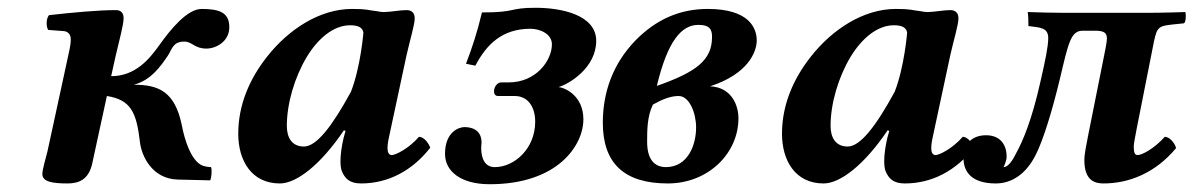

<svg xmlns="http://www.w3.org/2000/svg" viewBox="-20 -462 3071 494"><path d="M511 -337C537 -337 570 -356 570 -392C570 -429 546 -439 499 -439C462 -439 420 -388 390 -346C365 -311 329 -266 266 -266L278 -320C287 -359 298 -398 298 -415C298 -429 291 -436 278 -436C234 -436 168 -430 106 -423C99 -415 98 -394 104 -385L144 -382C156 -381 162 -372 162 -362C162 -362 162 -361 162 -361C162 -353 162 -348 156 -321L102 -72C97 -52 89 -26 89 -14C89 6 116 10 154 10C184 10 208 -1 217 -40L255 -215C317 -205 331 -173 340 -97C344 -61 371 -2 437 0L521 2C524 -5 526 -24 523 -32C521 -32 510 -33 508 -34C473 -39 454 -106 448 -139C430 -227 388 -244 324 -244C368 -255 393 -291 412 -319C423 -336 425 -355 454 -355C475 -355 480 -337 511 -337Z M1026 -436C1008 -436 985 -431 967 -431C961 -431 956 -432 951 -433C924 -436 926 -439 886 -439C802 -439 722 -386 667 -316C622 -259 593 -192 593 -118C593 -49 627 10 700 10C743 10 805 -38 865 -127L869 -125L864 -107C859 -86 856 -64 856 -47C856 -38 857 -29 859 -23C867 -3 879 10 909 10C979 10 1041 -23 1087 -82C1084 -91 1072 -110 1058 -110C1032 -80 998 -63 988 -63C980 -63 977 -71 977 -81C977 -94 981 -110 984 -124L1026 -320C1035 -360 1047 -398 1047 -415C1047 -429 1039 -436 1026 -436ZM883 -226C834 -136 794 -85 762 -85C731 -85 718 -108 718 -138C718 -196 738 -263 769 -315C798 -363 838 -397 881 -397C902 -397 913 -391 915 -378C915 -378 908 -290 883 -226Z M1219 -95C1219 -131 1189 -135 1175 -135C1161 -135 1125 -123 1125 -66C1125 -21 1166 12 1240 12C1415 12 1481 -88 1481 -155C1481 -214 1436 -236 1417 -238C1445 -246 1514 -288 1514 -357C1514 -423 1426 -442 1358 -442C1288 -442 1311 -430 1220 -430C1208 -379 1195 -340 1179 -298L1203 -293C1232 -348 1272 -388 1345 -388C1369 -388 1400 -375 1400 -348C1400 -306 1359 -250 1289 -250H1269C1261 -250 1251 -240 1251 -227C1251 -221 1254 -215 1261 -215H1304C1340 -215 1357 -185 1357 -149C1357 -79 1303 -32 1253 -32C1229 -32 1218 -52 1218 -82C1218 -87 1219 -90 1219 -95Z M1801 -439C1729 -439 1668 -412 1615 -358C1557 -298 1531 -225 1531 -146C1531 -42 1586 10 1698 10C1802 10 1880 -67 1880 -158C1880 -186 1866 -237 1807 -240C1903 -271 1927 -327 1927 -358C1927 -391 1906 -439 1801 -439ZM1771 -134C1771 -89 1750 -32 1693 -32C1674 -32 1645 -41 1645 -97C1645 -126 1645 -163 1660 -193C1685 -207 1706 -215 1726 -215C1754 -215 1771 -171 1771 -134ZM1812 -367C1812 -308 1773 -277 1670 -241C1698 -358 1734 -398 1777 -398C1808 -398 1812 -384 1812 -367Z M2425 -436C2407 -436 2384 -431 2366 -431C2360 -431 2355 -432 2350 -433C2323 -436 2325 -439 2285 -439C2201 -439 2121 -386 2066 -316C2021 -259 1992 -192 1992 -118C1992 -49 2026 10 2099 10C2142 10 2204 -38 2264 -127L2268 -125L2263 -107C2258 -86 2255 -64 2255 -47C2255 -38 2256 -29 2258 -23C2266 -3 2278 10 2308 10C2378 10 2440 -23 2486 -82C2483 -91 2471 -110 2457 -110C2431 -80 2397 -63 2387 -63C2379 -63 2376 -71 2376 -81C2376 -94 2380 -110 2383 -124L2425 -320C2434 -360 2446 -398 2446 -415C2446 -429 2438 -436 2425 -436ZM2282 -226C2233 -136 2193 -85 2161 -85C2130 -85 2117 -108 2117 -138C2117 -196 2137 -263 2168 -315C2197 -363 2237 -397 2280 -397C2301 -397 2312 -391 2314 -378C2314 -378 2307 -290 2282 -226Z M2780 -115C2775 -88 2770 -67 2770 -50C2770 2 2796 10 2819 10C2884 10 2952 -16 3006 -81C3002 -95 2989 -110 2977 -110C2949 -79 2918 -63 2907 -63C2900 -63 2897 -69 2897 -85C2897 -93 2901 -111 2905 -133L2949 -355C2957 -393 2962 -395 2997 -399L3026 -402C3031 -404 3032 -422 3030 -431C3030 -431 2972 -429 2932 -429H2720C2682 -429 2661 -430 2624 -431C2626 -425 2626 -400 2626 -395C2657 -391 2677 -391 2677 -364C2677 -343 2670 -309 2657 -252C2635 -154 2612 -99 2594 -67C2582 -42 2571 -32 2562 -32C2562 -32 2570 -47 2570 -59C2570 -88 2555 -114 2517 -114C2486 -114 2459 -97 2459 -55C2459 -19 2481 10 2542 10C2584 10 2620 -15 2644 -62C2664 -100 2688 -180 2707 -259C2729 -352 2735 -383 2766 -383H2797C2820 -383 2828 -378 2828 -363C2828 -356 2826 -347 2824 -335Z"/></svg>

Font: Libertinus Serif
Style: Bold Italic
Weight: 700
Italic angle: -12°
Designer: Philipp H. Poll, Khaled Hosny
Foundry: Caleb Maclennan
Version: Version 7.050;RELEASE